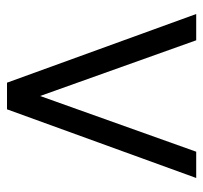

<svg xmlns="http://www.w3.org/2000/svg" viewBox="-36 -544 580 548"><g transform="rotate(90 254.0 -270.0)"><path d="M292 0 488 -540H413L254 -94.5L95 -540H20L216 0Z"/></g></svg>

Font: Vela Sans
Style: Regular
Weight: 400
Designer: Principal design: Mikhail Sharanda - project Manrope.
Design modification: Ravid Balaliev
Foundry: Mikhail Sharanda
Version: Version 1.001